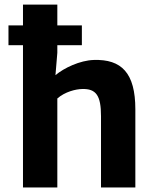

<svg xmlns="http://www.w3.org/2000/svg" viewBox="-20 -832 700 852"><path d="M82 0H234.4V-395C268.1 -424.8 316.4 -436.5 344.2 -437C407.2 -439 428.2 -407.2 428.2 -316.4V0H580.6V-346.7C580.6 -508.8 519 -569.8 396 -565.9C335 -564 264.6 -530.8 226.1 -498.5L234.4 -597.7V-631.3H343.3V-719.2H234.4V-811.5H82V-719.2H17.6V-631.3H82Z"/></svg>

Font: Merriweather Sans
Style: Bold
Weight: 700
Designer: Eben Sorkin ( eben@eyebytes.com )
Foundry: Eben Sorkin
Version: Version 1.003